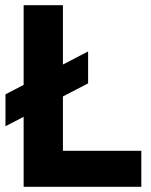

<svg xmlns="http://www.w3.org/2000/svg" viewBox="-20 -720 582 740"><path d="M1.1 -356.5 319.6 -521.7V-398.7L1.1 -233.5ZM71.1 -700H222.5V-138.9H524.7V0H71.1Z"/></svg>

Font: Oak Sans Light
Style: Regular
Weight: 400
Designer: Erik Kennedy, Walven
Foundry: Erik Kennedy, Walven
Version: Version 1.100;Glyphs 3.1.2 (3151)